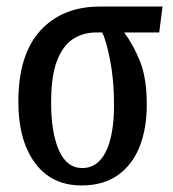

<svg xmlns="http://www.w3.org/2000/svg" viewBox="-20 -556 529 586"><path d="M229 10Q137 10 86.5 -59Q36 -128 36 -245Q36 -389 103 -462.5Q170 -536 285 -536H476L466 -457H359Q388 -418 408 -367Q428 -316 428 -236Q428 -165 406.5 -109.5Q385 -54 340.5 -22Q296 10 229 10ZM231 -43Q278 -43 303 -93Q328 -143 328 -236Q328 -312 316 -372.5Q304 -433 292 -457H274Q234 -457 203 -437Q172 -417 154 -370.5Q136 -324 136 -243Q136 -151 160 -97Q184 -43 231 -43Z"/></svg>

Font: Noto Serif ExtraCondensed Medium
Style: Regular
Weight: 500
Width: 2
Designer: Monotype Design Team
Foundry: Monotype Imaging Inc.
Version: Version 2.015